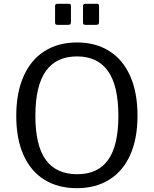

<svg xmlns="http://www.w3.org/2000/svg" viewBox="-20 -974 804 1004"><path d="M65 -368Q65 -489 103.5 -575.5Q142 -662 213.5 -707Q285 -752 383 -752Q480 -752 551.5 -707Q623 -662 661 -576Q699 -490 699 -369Q699 -249 661 -164Q623 -79 551.5 -34.5Q480 10 382 10Q284 10 212.5 -34Q141 -78 103 -163Q65 -248 65 -368ZM599 -368Q599 -526 544.5 -602.5Q490 -679 383 -679Q274 -679 219.5 -602Q165 -525 165 -368Q165 -213 219.5 -138Q274 -63 384 -63Q492 -63 545.5 -138Q599 -213 599 -368ZM351 -859Q351 -850 347.5 -847Q344 -844 335 -844H282Q274 -844 271 -846.5Q268 -849 268 -857V-941Q268 -948 270.5 -951Q273 -954 279 -954H340Q346 -954 348.5 -951.5Q351 -949 351 -942ZM498 -859Q498 -850 494.5 -847Q491 -844 481 -844H429Q420 -844 417 -846.5Q414 -849 414 -857V-941Q414 -954 425 -954H487Q493 -954 495.5 -951.5Q498 -949 498 -942Z"/></svg>

Font: n
Style: Regular
Weight: 400
Designer: Pablo Impallari, Rodrigo Fuenzalida
Foundry: Impallari Type
Version: Version 1.002; ttfautohint (v1.5)